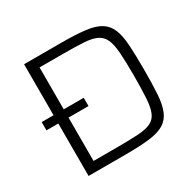

<svg xmlns="http://www.w3.org/2000/svg" viewBox="-149 -856 1046 1024"><g transform="rotate(-30 374.0 -344.0)"><path d="M117 0V-323H44V-374H117V-688H344Q434 -688 492 -681Q550 -674 583.5 -653.5Q617 -633 633 -595Q649 -557 653 -495.5Q657 -434 657 -344Q657 -254 653 -193Q649 -132 633 -93.5Q617 -55 583.5 -34.5Q550 -14 492 -7Q434 0 344 0ZM180 -56H324Q401 -56 451.5 -59Q502 -62 531 -75Q560 -88 573.5 -118.5Q587 -149 590.5 -204Q594 -259 594 -344Q594 -429 590 -484Q586 -539 572 -569Q558 -599 529 -612.5Q500 -626 450 -629Q400 -632 324 -632H180V-374H303V-323H180Z"/></g></svg>

Font: Saira SemiExpanded Light
Style: Regular
Weight: 300
Width: 6
Designer: Hector Gatti with collaboration of the Omnibus-Type team
Foundry: Omnibus-Type
Version: Version 1.101